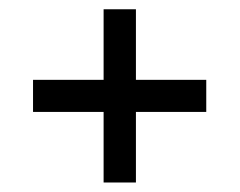

<svg xmlns="http://www.w3.org/2000/svg" viewBox="-20 -582 504 404"><path d="M198 -198V-346.5H49.5V-414H198V-562.5H266V-414H414V-346.5H266V-198Z"/></svg>

Font: Big Shoulders Display Thin SemiBold
Style: Regular
Weight: 600
Version: Version 2.002